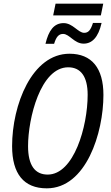

<svg xmlns="http://www.w3.org/2000/svg" viewBox="-20 -1017 604 1047"><path d="M270 -933H530L543 -997H283ZM228 -778H275C286 -814 299 -832 324 -832C359 -832 385 -779 436 -779C481 -779 516 -812 534 -892H487C474 -851 461 -838 439 -838C406 -838 377 -891 327 -891C274 -891 245 -850 228 -778ZM235 10C450 10 544 -293 544 -499C544 -646 480 -724 359 -724C154 -724 46 -445 46 -220C46 -69 110 10 235 10ZM240 -65C171 -65 133 -115 133 -220C133 -372 201 -650 352 -650C420 -650 458 -600 458 -500C458 -327 383 -65 240 -65Z"/></svg>

Font: Noto Sans Condensed
Style: Italic
Weight: 400
Width: 3
Italic angle: -12°
Designer: Monotype Design Team
Foundry: Monotype Imaging Inc.
Version: Version 2.013